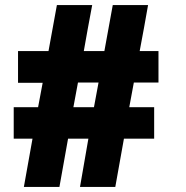

<svg xmlns="http://www.w3.org/2000/svg" viewBox="-20 -723 731 756"><path d="M604 -398H507L489 -301H587V-177H468L434 13H295L328 -177H248L214 13H74L108 -177H34V-301H130L148 -397H51V-522H171C182 -582 193 -643 204 -703H343C332 -643 320 -582 310 -522H391C402 -582 413 -643 424 -703H563C553 -643 541 -582 530 -522H604ZM368 -398H287L269 -301H350Z"/></svg>

Font: Repo Black
Style: Regular
Weight: 900
Designer: Stefan Peev
Foundry: Context Ltd
Version: Version 1.502